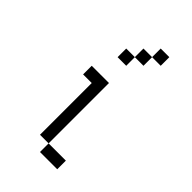

<svg xmlns="http://www.w3.org/2000/svg" viewBox="-242 -898 984 984"><g transform="rotate(45 250.0 -406.0)"><path d="M375 0V-62.5H250V0ZM375 -750V-812.5H312.5V-750H250V-687.5H187.5V-625H250V-687.5H312.5V-750ZM250 -62.5V-500H125V-437.5H187.5Q187.5 -437.5 187.5 -62.5Z"/></g></svg>

Font: CalcUnifontExMono
Style: Regular
Weight: 500
Version: Version 15.0.06